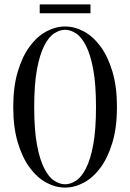

<svg xmlns="http://www.w3.org/2000/svg" viewBox="-20 -835 590 870"><path d="M40 0ZM510 -350Q510 -258 489.5 -189.5Q469 -121 435.5 -75.5Q402 -30 360 -7.5Q318 15 275 15Q232 15 190 -7.5Q148 -30 114.5 -75.5Q81 -121 60.5 -189.5Q40 -258 40 -350Q40 -442 60.5 -510.5Q81 -579 114.5 -624.5Q148 -670 190 -692.5Q232 -715 275 -715Q318 -715 360 -692.5Q402 -670 435.5 -624.5Q469 -579 489.5 -510.5Q510 -442 510 -350ZM415 -350Q415 -453 402.5 -520.5Q390 -588 369.5 -628Q349 -668 324 -684Q299 -700 275 -700Q251 -700 226 -684Q201 -668 180.5 -628Q160 -588 147.5 -520.5Q135 -453 135 -350Q135 -247 147.5 -179.5Q160 -112 180.5 -72Q201 -32 226 -16Q251 0 275 0Q299 0 324 -16Q349 -32 369.5 -72Q390 -112 402.5 -179.5Q415 -247 415 -350ZM390 -815V-775H160V-815Z"/></svg>

Font: Oranienbaum
Style: Regular
Weight: 400
Designer: Oleg Pospelov and Jovanny Lemonad
Foundry: Oleg Pospelov and jovanny Lemonad
Version: Version 1.001; ttfautohint (v0.91) -l 8 -r 50 -G 200 -x 0 -w